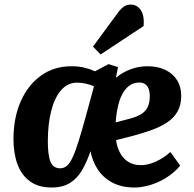

<svg xmlns="http://www.w3.org/2000/svg" viewBox="-20 -821 865 855"><path d="M636.5 -526Q682.5 -526 716.3 -509.8Q750 -493.5 768.5 -464Q787 -434.5 787 -394.5Q787 -353 770.3 -324Q753.5 -295 723.8 -275.5Q694 -256 656.5 -242.5Q619 -229 577 -217.5L497 -197Q500 -170.5 512.3 -144.8Q524.5 -119 548 -102.3Q571.5 -85.5 607.5 -85.5Q628 -85.5 650.5 -92.5Q673 -99.5 695.5 -112.5Q718 -125.5 739 -144L782.5 -83.5Q762.5 -59.5 737 -41Q711.5 -22.5 684 -10.2Q656.5 2 629.8 8Q603 14 580 14Q520.5 14 479.3 -8.5Q438 -31 414.5 -67.7Q391 -104.5 383 -147.5Q367 -100.5 345.8 -63.8Q324.5 -27 292 -6.5Q259.5 14 209.5 14Q152 14 114.2 -13Q76.5 -40 58.2 -88.5Q40 -137 40 -201.5Q40 -296 72.2 -369.3Q104.5 -442.5 162.5 -484.3Q220.5 -526 298.5 -526Q332 -526 358.8 -519Q385.5 -512 403 -503.5L463.5 -535.5L505.5 -522L496 -474.5Q525 -499 561.5 -512.5Q598 -526 636.5 -526ZM247.5 -71.5Q265 -71.5 278.5 -83.3Q292 -95 304.5 -122.5Q317 -150 331.5 -197Q346 -244 365 -313.5L398.5 -436.5Q386 -443 364.5 -448Q343 -453 324 -453Q281 -453 251.8 -419Q222.5 -385 207.8 -326Q193 -267 193 -192Q193 -128.5 205.3 -100Q217.5 -71.5 247.5 -71.5ZM647 -393Q647 -412.5 641.8 -425.7Q636.5 -439 626.3 -446.2Q616 -453.5 600.5 -453.5Q578.5 -453.5 560.5 -442.5Q542.5 -431.5 528.8 -409.2Q515 -387 506.8 -353.8Q498.5 -320.5 495 -276L554.5 -291.5Q583 -299 603.5 -309.8Q624 -320.5 635.5 -340.3Q647 -360 647 -393ZM507.5 -767.5Q519.5 -783.5 532.3 -792Q545 -800.5 562 -800.5Q591 -800.5 607.3 -775.5Q623.5 -750.5 619.5 -705L428 -578.5L394 -613.5Z"/></svg>

Font: Literata
Style: Italic
Weight: 400
Italic angle: -2°
Designer: Latin by Veronika Burian and Jose Scaglione. Greek by Irene Vlachou. Cyrillic by Vera Evstafieva
Foundry: TypeTogether
Version: Version 3.103;gftools[0.9.29]